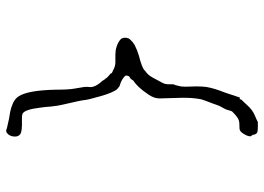

<svg xmlns="http://www.w3.org/2000/svg" viewBox="-137 -635 858 624"><g transform="rotate(-90 292.0 -323.0)"><path d="M347.7 -327.1 352.5 -330.1 354.5 -331.1Q358.4 -335.9 358.4 -341.8Q358.4 -345.7 351.6 -350.6Q339.8 -359.4 324.2 -363.3Q318.4 -368.2 314.5 -371.1Q302.7 -384.8 291 -426.8Q279.3 -466.8 278.3 -480.5Q278.3 -486.3 262.7 -553.7Q260.7 -561.5 257.8 -585.9Q256.8 -603.5 253.9 -623Q248 -671.9 234.4 -678.7Q226.6 -681.6 212.9 -680.7Q178.7 -679.7 168.9 -685.5Q160.2 -691.4 160.2 -703.1Q160.2 -714.8 166 -723.6Q174.8 -734.4 182.6 -731.4L187.5 -729.5Q195.3 -727.5 217.8 -722.7Q224.6 -721.7 241.2 -718.8Q255.9 -715.8 270.5 -709Q284.2 -702.1 291 -691.4Q310.5 -661.1 312.5 -571.3Q312.5 -526.4 316.4 -507.8Q319.3 -489.3 321.3 -478.5Q322.3 -468.8 321.3 -462.9Q318.4 -444.3 339.8 -420.9Q342.8 -417 344.7 -414.1V-413.1L347.7 -410.2L351.6 -404.3L361.3 -395.5Q364.3 -393.6 366.2 -390.6V-388.7L380.9 -381.8Q390.6 -377 402.3 -377H425.8Q433.6 -376 440.4 -376Q446.3 -375 455.1 -372.1Q464.8 -369.1 473.6 -362.3Q481.4 -356.4 481.4 -345.7Q481.4 -334 474.6 -328.1Q467.8 -320.3 458 -314.5Q440.4 -305.7 423.8 -300.8Q384.8 -291 375 -282.2V-281.2L374 -280.3Q374 -279.3 370.1 -278.3L368.2 -277.3V-275.4Q367.2 -275.4 366.2 -274.4Q363.3 -272.5 357.4 -264.6Q352.5 -257.8 347.7 -248Q331.1 -218.8 331.1 -213.9Q331.1 -210 330.1 -208V-207V-193.4Q330.1 -187.5 329.1 -184.6H328.1L325.2 -172.9Q325.2 -171.9 323.2 -164.1Q322.3 -159.2 322.3 -146.5Q322.3 -135.7 323.2 -114.3Q323.2 -93.8 321.3 -81.1Q319.3 -68.4 314.5 -52.7Q309.6 -37.1 302.7 -19.5Q294.9 3.9 287.1 27.3H281.2V31.2Q271.5 41 264.6 48.8Q247.1 69.3 226.6 77.1Q208 85 208 85.9Q175.8 86.9 171.9 83Q166 77.1 166 71.3V68.4L163.1 67.4V66.4Q163.1 64.5 163.1 64.5L161.1 63.5V60.5Q161.1 52.7 168.9 40Q176.8 26.4 186.5 26.4Q206.1 26.4 211.9 24.4Q221.7 22.5 241.2 2.9Q243.2 1 248 -16.6Q250 -21.5 258.8 -37.1Q261.7 -43 267.6 -60.5Q278.3 -87.9 281.2 -97.7Q287.1 -127 286.1 -164.1L284.2 -230.5Q283.2 -252 298.8 -272.5Q321.3 -305.7 341.8 -318.4ZM182.6 -731.4Q182.6 -731.4 183.6 -731.4Z"/></g></svg>

Font: ToneOZ-YinPZ-Tsuipita-TC
Style: Regular
Weight: 400
Designer: ÂÆ£ÂøóÂáåJeffrey Xuan(jeffreyx@gmail.com, ToneOZ.com) ÈòøÂù§(cjkFonts)
Foundry: ToneOZ
Version: Version 0.24071